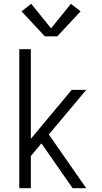

<svg xmlns="http://www.w3.org/2000/svg" viewBox="-20 -995 540 1015"><path d="M82 0V-735H143V-261L359 -520H436L238 -284L436 0H364L199 -237L143 -170V0ZM217 -803 94 -935 145 -975 250 -845 355 -975 406 -935 283 -803Z"/></svg>

Font: Iosevka SS04 Light
Style: Regular
Weight: 300
Monospace: yes
Designer: Belleve Invis
Foundry: Belleve Invis
Version: Version 19.0.0; ttfautohint (v1.8.4)